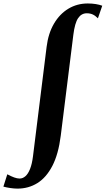

<svg xmlns="http://www.w3.org/2000/svg" viewBox="-150 -835 610 1106"><path d="M-49 251.5Q-68 251.5 -90.2 248.2Q-112.5 245 -130.5 240L-108 169Q-85.5 181 -68.2 187.2Q-51 193.5 -37 193.5Q-19 193.5 -3.5 180Q12 166.5 23.2 138Q34.5 109.5 40 65.5L118.5 -565Q128 -642.5 160.8 -698.5Q193.5 -754.5 243.8 -784.8Q294 -815 355.5 -815Q380.5 -815 402 -811.5Q423.5 -808 439 -802L414 -729.5Q399.5 -744.5 384.5 -751.5Q369.5 -758.5 350 -758.5Q319 -758.5 300 -730.5Q281 -702.5 272.5 -634.5L200 -53.5Q186.5 53.5 151.5 120.8Q116.5 188 65.2 219.8Q14 251.5 -49 251.5Z"/></svg>

Font: Merriweather 72pt ExtraBold
Style: Italic
Weight: 800
Italic angle: -7.8°
Version: Version 2.101